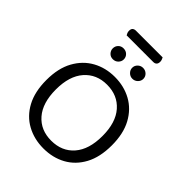

<svg xmlns="http://www.w3.org/2000/svg" viewBox="-257 -1054 1203 1203"><g transform="rotate(45 344.5 -453.0)"><path d="M448 -857H212Q208 -863 205 -871Q202 -879 202 -888Q202 -905 210.5 -912Q219 -919 232 -919H469Q472 -914 475 -905.5Q478 -897 478 -889Q478 -873 470 -865Q462 -857 448 -857ZM634 -304Q634 -200 596 -129.5Q558 -59 492.5 -23Q427 13 344 13Q262 13 196 -23Q130 -59 92 -129.5Q54 -200 54 -304Q54 -408 93 -478.5Q132 -549 197.5 -585Q263 -621 344 -621Q426 -621 491.5 -585Q557 -549 595.5 -478.5Q634 -408 634 -304ZM551 -304Q551 -423 494.5 -487.5Q438 -552 344 -552Q251 -552 194.5 -487.5Q138 -423 138 -304Q138 -185 194 -120.5Q250 -56 344 -56Q439 -56 495 -120.5Q551 -185 551 -304ZM306 -738Q306 -719 292 -704.5Q278 -690 256 -690Q235 -690 221.5 -704.5Q208 -719 208 -738Q208 -758 221.5 -772Q235 -786 256 -786Q278 -786 292 -772Q306 -758 306 -738ZM479 -738Q479 -719 464.5 -704.5Q450 -690 429 -690Q409 -690 394.5 -704.5Q380 -719 380 -738Q380 -758 394.5 -772Q409 -786 429 -786Q450 -786 464.5 -772Q479 -758 479 -738Z"/></g></svg>

Font: Baloo Tammudu 2
Style: Regular
Weight: 400
Designer: Maithili Shingre, Omkar Shende and Ek Type
Foundry: Ek Type
Version: Version 1.700